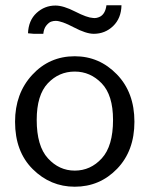

<svg xmlns="http://www.w3.org/2000/svg" viewBox="-20 -698 570 727"><path d="M86 -572Q88 -621 118.5 -649Q149 -677 190 -677Q220 -677 265 -654Q310 -631 332 -630Q345 -628 359 -635Q379 -646 383 -678H440Q439 -629 408.5 -599.5Q378 -570 335 -570Q306 -570 259.5 -594.5Q213 -619 191 -619Q182 -619 173.5 -616Q165 -613 155.5 -601.5Q146 -590 144 -570H108ZM37 -237Q37 -344 102 -414.5Q167 -485 263 -485Q356 -485 422.5 -416.5Q489 -348 489 -237Q489 -127 423.5 -59Q358 9 263 9Q171 9 104 -57.5Q37 -124 37 -237ZM119 -244Q119 -145 161.5 -98.5Q204 -52 263 -52Q323 -52 365.5 -98.5Q408 -145 408 -244Q408 -338 365 -382.5Q322 -427 263 -427Q203 -427 161 -382.5Q119 -338 119 -244Z"/></svg>

Font: Coval
Style: Light
Weight: 300
Foundry: Context Ltd
Version: Version 001.000